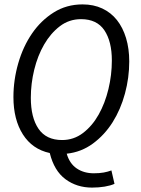

<svg xmlns="http://www.w3.org/2000/svg" viewBox="-20 -688 640 872"><path d="M262 -52Q315 -52 357 -84Q399 -116 428 -167.5Q457 -219 472.5 -283.5Q488 -348 488 -413Q488 -500 454 -550.5Q420 -601 348 -601Q294 -601 252 -569Q210 -537 180.5 -486Q151 -435 135.5 -371.5Q120 -308 120 -244Q120 -154 155 -103Q190 -52 262 -52ZM398 164Q329 164 277.5 126Q226 88 206 7Q127 -10 84 -77.5Q41 -145 41 -247Q41 -325 63 -401Q85 -477 125.5 -536Q166 -595 224 -631.5Q282 -668 355 -668Q405 -668 444.5 -649.5Q484 -631 511 -597Q538 -563 552.5 -515Q567 -467 567 -409Q567 -335 547.5 -263Q528 -191 491.5 -133Q455 -75 402 -36Q349 3 283 10Q296 55 328.5 77Q361 99 406 99Q432 99 451 95.5Q470 92 486 86L500 147Q482 155 455.5 159.5Q429 164 398 164Z"/></svg>

Font: Source Code Pro
Style: Italic
Weight: 400
Italic angle: -11°
Monospace: yes
Designer: Paul D. Hunt, Teo Tuominen
Foundry: Adobe Systems Incorporated
Version: Version 1.050;PS 1.000;hotconv 16.6.51;makeotf.lib2.5.65220